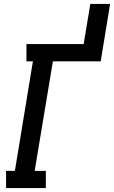

<svg xmlns="http://www.w3.org/2000/svg" viewBox="-20 -960 582 980"><path d="M11 0V-88H56L148 -647H115V-735H407L441 -940H542L494 -647H250L157 -88H214V0Z"/></svg>

Font: Iosevka Slab Semibold Oblique
Style: Regular
Weight: 600
Italic angle: -9°
Monospace: yes
Designer: Belleve Invis
Foundry: Belleve Invis
Version: Version 11.1.1; ttfautohint (v1.8.3)